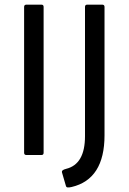

<svg xmlns="http://www.w3.org/2000/svg" viewBox="-20 -675 560 836"><path d="M95.2 0Q85 0 85 -9.8V-645Q85 -654.8 95.2 -654.8H160.2Q169.9 -654.8 169.9 -645V-9.8Q169.9 0 160.2 0ZM292 139.2Q279.3 142.1 273.9 141.1Q268.6 140.1 267.1 134.8L250 76.2Q248.5 70.3 252.7 66.7Q256.8 63 268.1 60.1Q350.1 40 350.1 -82V-645Q350.1 -654.8 359.9 -654.8H424.8Q435.1 -654.8 435.1 -645V-85.9Q435.1 105.5 292 139.2Z"/></svg>

Font: Sofia Sans
Style: Regular
Weight: 400
Designer: Botio Nikoltchev, Ani Petrova
Foundry: lettersoup
Version: Version 4.100